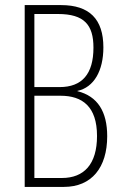

<svg xmlns="http://www.w3.org/2000/svg" viewBox="-20 -734 480 754"><path d="M220 -714H77V0H231C340 0 401 -76 401 -199C401 -295 364 -356 284 -376V-377C349 -391 386 -456 386 -548C386 -659 331 -714 220 -714ZM214 -392H115V-679H208C311 -679 347 -636 347 -547C347 -443 302 -392 214 -392ZM115 -358H218C303 -358 361 -316 361 -200C361 -89 310 -35 223 -35H115Z"/></svg>

Font: Noto Sans Lao UI ExtCond ExtLt
Style: Regular
Weight: 200
Width: 2
Designer: Monotype Design Team
Foundry: Monotype Imaging Inc.
Version: Version 2.000